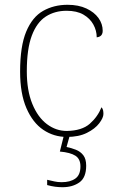

<svg xmlns="http://www.w3.org/2000/svg" viewBox="-20 -562 488 802"><path d="M259 10Q205 10 161 -19.5Q117 -49 90.5 -110Q64 -171 64 -263Q64 -369 89.5 -430Q115 -491 160 -516.5Q205 -542 262 -542Q308 -542 341 -526.5Q374 -511 391.5 -486.5Q409 -462 409 -433Q409 -425 406 -419Q403 -413 397.5 -410Q392 -407 384 -406Q384 -434 370 -459.5Q356 -485 328.5 -501Q301 -517 258 -517Q209 -517 171.5 -493Q134 -469 113 -413.5Q92 -358 92 -264Q92 -184 115 -128Q138 -72 176 -43.5Q214 -15 259 -15Q322 -16 355 -45Q388 -74 404 -114Q409 -108 410.5 -101.5Q412 -95 412 -86Q412 -70 394.5 -47Q377 -24 343 -7Q309 10 259 10ZM241 220Q226 220 210.5 218Q195 216 177 211V189Q195 193 208 196Q221 199 238 199Q273 199 294.5 184Q316 169 316 133Q316 102 295 88.5Q274 75 230 71L250 -9H275L258 52Q278 56 297 63.5Q316 71 328 86.5Q340 102 340 130Q340 180 311.5 200Q283 220 241 220Z"/></svg>

Font: Noto Serif Gujarati Thin
Style: Regular
Weight: 250
Version: Version 2.102